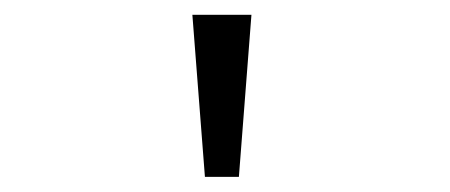

<svg xmlns="http://www.w3.org/2000/svg" viewBox="-20 -777 610 260"><path d="M240.5 -757H320.5L303.5 -537.5H257.5Z"/></svg>

Font: League Mono Narrow Light
Style: Regular
Weight: 300
Width: 3
Designer: Tyler Finck
Foundry: The League of Moveable Type / Tyler Finck
Version: Version 2.210